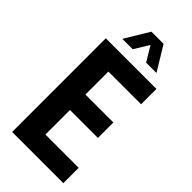

<svg xmlns="http://www.w3.org/2000/svg" viewBox="-273 -937 996 996"><g transform="rotate(45 224.5 -439.5)"><path d="M49.4 0V-687.2H421V-574.6H181V-406.1H386.1V-292.7H181V-112.6H425.2V0ZM112.1 -745.7 192.5 -878.7H281.9L362.5 -745.7H286.7L217 -861.8H259.4L188.3 -745.7Z"/></g></svg>

Font: Archivo SemiBold ExtraCondensed
Style: Regular
Weight: 600
Width: 2
Version: Version 2.001